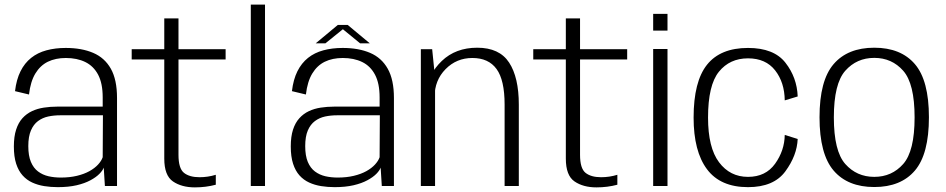

<svg xmlns="http://www.w3.org/2000/svg" viewBox="-20 -805 4094 831"><path d="M230 5Q276.5 5 311.8 -3.2Q347 -11.5 371.5 -24.8Q396 -38 410.2 -52.5Q424.5 -67 429 -79.5L434 0H486.5V-381Q486.5 -460 459.8 -507.5Q433 -555 383.2 -576.2Q333.5 -597.5 264.5 -597.5Q219 -597.5 181 -587.2Q143 -577 114.8 -554.5Q86.5 -532 68.8 -496.5Q51 -461 45 -410.5L105.5 -396Q112 -452 133 -486.8Q154 -521.5 187.2 -537.8Q220.5 -554 265 -554Q313.5 -554 349.2 -536.5Q385 -519 404.8 -481.5Q424.5 -444 424.5 -383.5V-343.5H227Q197.5 -343.5 169.8 -339.2Q142 -335 118.5 -324Q95 -313 77.2 -293.5Q59.5 -274 49.8 -244Q40 -214 40 -171Q40 -127 50 -96.2Q60 -65.5 77.8 -45.8Q95.5 -26 119.5 -15Q143.5 -4 171.5 0.5Q199.5 5 230 5ZM243 -36.5Q215 -36.5 189.8 -42.2Q164.5 -48 144.8 -62.8Q125 -77.5 113.8 -104.2Q102.5 -131 102.5 -172.5Q102.5 -214 113.8 -240.2Q125 -266.5 144.5 -281Q164 -295.5 188.8 -300.8Q213.5 -306 240.5 -306H425.5L424.5 -124.5Q419 -108.5 404.5 -92.8Q390 -77 367 -64.2Q344 -51.5 312.8 -44Q281.5 -36.5 243 -36.5Z M823.5 6Q871 6 914 -5.5V-48.5Q880 -38 843.5 -38Q800 -38 776.2 -57Q752.5 -76 752.5 -135V-547.5H956.5V-592H752.5V-725.5H691V-592H550V-547.5H691V-118.5Q691 -45.5 728.5 -19.8Q766 6 823.5 6Z M1065.5 0H1127V-785H1065.5Z M1428.5 5Q1475 5 1510.2 -3.2Q1545.5 -11.5 1570 -24.8Q1594.5 -38 1608.8 -52.5Q1623 -67 1627.5 -79.5L1632.5 0H1685V-381Q1685 -460 1658.2 -507.5Q1631.5 -555 1581.8 -576.2Q1532 -597.5 1463 -597.5Q1417.5 -597.5 1379.5 -587.2Q1341.5 -577 1313.2 -554.5Q1285 -532 1267.2 -496.5Q1249.5 -461 1243.5 -410.5L1304 -396Q1310.5 -452 1331.5 -486.8Q1352.5 -521.5 1385.8 -537.8Q1419 -554 1463.5 -554Q1512 -554 1547.8 -536.5Q1583.5 -519 1603.2 -481.5Q1623 -444 1623 -383.5V-343.5H1425.5Q1396 -343.5 1368.2 -339.2Q1340.5 -335 1317 -324Q1293.5 -313 1275.8 -293.5Q1258 -274 1248.2 -244Q1238.5 -214 1238.5 -171Q1238.5 -127 1248.5 -96.2Q1258.5 -65.5 1276.2 -45.8Q1294 -26 1318 -15Q1342 -4 1370 0.5Q1398 5 1428.5 5ZM1441.5 -36.5Q1413.5 -36.5 1388.2 -42.2Q1363 -48 1343.2 -62.8Q1323.5 -77.5 1312.2 -104.2Q1301 -131 1301 -172.5Q1301 -214 1312.2 -240.2Q1323.5 -266.5 1343 -281Q1362.5 -295.5 1387.2 -300.8Q1412 -306 1439 -306H1624L1623 -124.5Q1617.5 -108.5 1603 -92.8Q1588.5 -77 1565.5 -64.2Q1542.5 -51.5 1511.2 -44Q1480 -36.5 1441.5 -36.5ZM1346.5 -617.5H1388.5L1464 -678.5L1538.5 -617.5H1580.5L1485 -697H1442Z M1801.5 0H1863V-469L1850.5 -592H1801.5ZM2164 0H2225.5V-352Q2225.5 -470 2183.5 -534.2Q2141.5 -598.5 2045.5 -598.5Q1952 -598.5 1892 -541Q1832 -483.5 1832 -414L1861 -386Q1861 -457.5 1908.5 -505.8Q1956 -554 2024.5 -554Q2094.5 -554 2129.2 -506.2Q2164 -458.5 2164 -352.5Z M2561.5 6Q2609 6 2652 -5.5V-48.5Q2618 -38 2581.5 -38Q2538 -38 2514.2 -57Q2490.5 -76 2490.5 -135V-547.5H2694.5V-592H2490.5V-725.5H2429V-592H2288V-547.5H2429V-118.5Q2429 -45.5 2466.5 -19.8Q2504 6 2561.5 6Z M2807 0H2869V-593H2807ZM2807 -745V-672.5H2869V-745Z M3217.5 5Q3329 5 3379.2 -63.5Q3429.5 -132 3432.5 -203.5L3376.5 -221Q3375.5 -153.5 3334.8 -96.5Q3294 -39.5 3217.5 -39.5Q3139.5 -39.5 3092 -102.8Q3044.5 -166 3044.5 -296Q3044.5 -436.5 3091.5 -494.5Q3138.5 -552.5 3217.5 -552.5Q3294 -552.5 3334.8 -500.5Q3375.5 -448.5 3376.5 -370.5L3432.5 -387.5Q3429.5 -469.5 3379.5 -533.5Q3329.5 -597.5 3217.5 -597.5Q3098 -597.5 3040 -524.8Q2982 -452 2982 -296Q2982 -150 3040 -72.5Q3098 5 3217.5 5Z M3764 4.5Q3879 4.5 3939.8 -66.8Q4000.5 -138 4000.5 -297.5Q4000.5 -456.5 3939.8 -527.5Q3879 -598.5 3764 -598.5Q3649 -598.5 3588 -527.5Q3527 -456.5 3527 -297.5Q3527 -138 3588 -66.8Q3649 4.5 3764 4.5ZM3764 -39.5Q3688 -39.5 3638.5 -95.2Q3589 -151 3589 -297Q3589 -443 3638.5 -498.8Q3688 -554.5 3764 -554.5Q3840 -554.5 3889.2 -498.8Q3938.5 -443 3938.5 -297Q3938.5 -151 3889.2 -95.2Q3840 -39.5 3764 -39.5Z"/></svg>

Font: Anybody UltraCondensed Thin Light
Style: Regular
Weight: 300
Version: Version 1.111